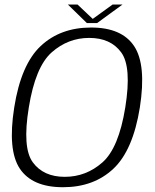

<svg xmlns="http://www.w3.org/2000/svg" viewBox="-20 -798 665 823"><path d="M250 4.5Q381.5 4.5 465.8 -74.5Q550 -153.5 579.5 -337.5Q608 -520.5 555 -600.2Q502 -680 370.5 -680Q239 -680 154.5 -600.8Q70 -521.5 41 -337.5Q12 -154 65.2 -74.8Q118.5 4.5 250 4.5ZM257.5 -40Q166.5 -40 120.8 -102Q75 -164 103.5 -337.5Q131.5 -511.5 201.5 -573.5Q271.5 -635.5 362.5 -635.5Q454 -635.5 499.5 -573.5Q545 -511.5 517 -337.5Q489 -163.5 419 -101.8Q349 -40 257.5 -40ZM352.5 -699H396L505 -778.5H462.5L377.5 -717L312.5 -778.5H271Z"/></svg>

Font: Anybody UltraCondensed Thin Light
Style: Italic
Weight: 300
Italic angle: -10°
Version: Version 1.111